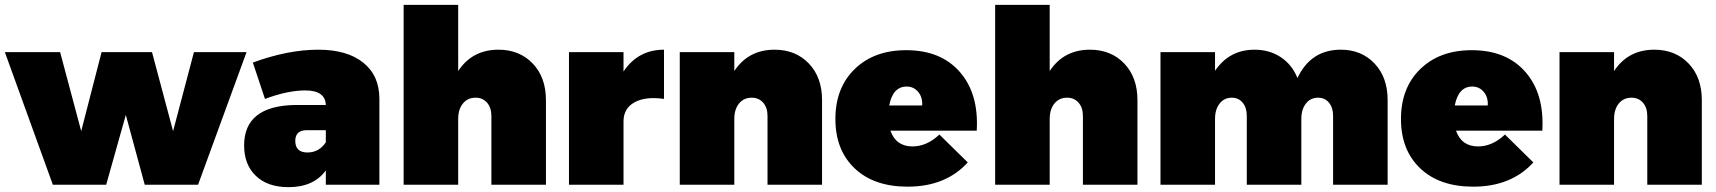

<svg xmlns="http://www.w3.org/2000/svg" viewBox="-30 -762 7080 792"><path d="M-10 -547H218L305 -221L389 -547H597L684 -221L770 -547H987L787 0H567L489 -288L408 0H188Z M1283 -557Q1402 -557 1468.5 -503.5Q1535 -450 1535 -354V0H1314V-59Q1264 10 1160 10Q1074 10 1025.5 -36.5Q977 -83 977 -162Q977 -326 1189 -329H1314Q1312 -389 1229 -389Q1157 -389 1063 -354L1013 -504Q1158 -557 1283 -557ZM1238 -133Q1286 -133 1314 -175V-225H1236Q1188 -225 1188 -181Q1188 -133 1238 -133Z M2026 -557Q2113 -557 2167.5 -500Q2222 -443 2222 -349V0H1997V-284Q1997 -318 1979 -338.5Q1961 -359 1932 -359Q1899 -359 1879.5 -335Q1860 -311 1860 -271V0H1635V-742H1860V-469Q1918 -557 2026 -557Z M2542 -467Q2602 -557 2709 -557V-354Q2633 -365 2587.5 -340Q2542 -315 2542 -261V0H2317V-547H2542Z M3165 -557Q3252 -557 3306.5 -500Q3361 -443 3361 -349V0H3136V-284Q3136 -318 3118 -338.5Q3100 -359 3071 -359Q3038 -359 3018.5 -335Q2999 -311 2999 -271V0H2774V-547H2999V-469Q3057 -557 3165 -557Z M3708 -555Q3851 -555 3929.5 -465Q4008 -375 3999 -223H3643Q3666 -158 3734 -158Q3793 -158 3845 -207L3962 -92Q3871 8 3714 8Q3575 8 3495.5 -67.5Q3416 -143 3416 -271Q3416 -400 3496 -477.5Q3576 -555 3708 -555ZM3774 -327Q3776 -361 3757.5 -383Q3739 -405 3710 -405Q3653 -405 3638 -327Z M4466 -557Q4553 -557 4607.5 -500Q4662 -443 4662 -349V0H4437V-284Q4437 -318 4419 -338.5Q4401 -359 4372 -359Q4339 -359 4319.5 -335Q4300 -311 4300 -271V0H4075V-742H4300V-469Q4358 -557 4466 -557Z M5501 -557Q5586 -557 5640 -500Q5694 -443 5694 -349V0H5469V-284Q5469 -318 5452 -338.5Q5435 -359 5407 -359Q5376 -359 5357 -335Q5338 -311 5338 -271V0H5113V-284Q5113 -318 5096 -338.5Q5079 -359 5051 -359Q5020 -359 5001 -335Q4982 -311 4982 -271V0H4757V-547H4982V-470Q5041 -557 5145 -557Q5207 -557 5253.5 -526Q5300 -495 5322 -440Q5377 -557 5501 -557Z M6041 -555Q6184 -555 6262.5 -465Q6341 -375 6332 -223H5976Q5999 -158 6067 -158Q6126 -158 6178 -207L6295 -92Q6204 8 6047 8Q5908 8 5828.5 -67.5Q5749 -143 5749 -271Q5749 -400 5829 -477.5Q5909 -555 6041 -555ZM6107 -327Q6109 -361 6090.5 -383Q6072 -405 6043 -405Q5986 -405 5971 -327Z M6794 -557Q6881 -557 6935.5 -500Q6990 -443 6990 -349V0H6765V-284Q6765 -318 6747 -338.5Q6729 -359 6700 -359Q6667 -359 6647.5 -335Q6628 -311 6628 -271V0H6403V-547H6628V-469Q6686 -557 6794 -557Z"/></svg>

Font: MontserratBlack
Style: Regular
Weight: 900
Designer: Julieta Ulanovsky
Foundry: Julieta Ulanovsky
Version: Version 4.000